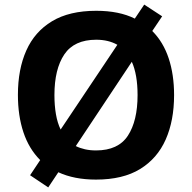

<svg xmlns="http://www.w3.org/2000/svg" viewBox="-20 -772 836 836"><path d="M738 -358Q738 -247 701.5 -164.5Q665 -82 590 -36Q515 10 398 10Q303 10 234 -22L190 44L111 -9L155 -75Q106 -124 82 -196Q58 -268 58 -359Q58 -470 94.5 -552Q131 -634 206.5 -679.5Q282 -725 399 -725Q449 -725 491 -716.5Q533 -708 567 -691L608 -752L686 -701L643 -637Q691 -589 714.5 -518Q738 -447 738 -358ZM217 -358Q217 -313 223.5 -275Q230 -237 244 -208L491 -577Q452 -599 399 -599Q303 -599 260 -535Q217 -471 217 -358ZM579 -358Q579 -447 554 -503L310 -136Q328 -127 350 -122Q372 -117 398 -117Q495 -117 537 -181.5Q579 -246 579 -358Z"/></svg>

Font: Noto Sans Thaana
Style: Bold
Weight: 700
Designer: David Williams
Foundry: Google Inc.
Version: Version 3.001; ttfautohint (v1.8.4.7-5d5b)